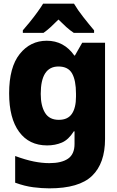

<svg xmlns="http://www.w3.org/2000/svg" viewBox="-20 -786 640 1051"><path d="M250 245Q209 245 162 239Q115 233 63 214V68Q120 89 165 98Q210 107 250 107Q317 107 352.5 82.5Q388 58 388 2V-67H384Q355 -21 318.5 -5.5Q282 10 238 10Q139 10 84.5 -64.5Q30 -139 30 -275Q30 -418 88 -490.5Q146 -563 236 -563Q330 -563 387 -482H390L430 -552H555V-25Q555 108 484 176.5Q413 245 250 245ZM302 -130Q351 -130 373.5 -163Q396 -196 396 -257V-273Q396 -346 374.5 -384Q353 -422 300 -422Q203 -422 203 -272Q203 -207 226.5 -168.5Q250 -130 302 -130ZM105 -620Q121 -638 142.5 -664.5Q164 -691 184 -718.5Q204 -746 216 -766H385Q405 -732 436 -692.5Q467 -653 495 -620V-606H384Q363 -620 343 -638Q323 -656 300 -679Q276 -655 257 -637.5Q238 -620 218 -606H105Z"/></svg>

Font: Noto Sans Mono Black
Style: Regular
Weight: 900
Designer: Monotype Design Team
Foundry: Monotype Imaging Inc.
Version: Version 2.014